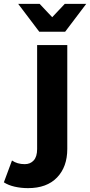

<svg xmlns="http://www.w3.org/2000/svg" viewBox="-113 -771 466 993"><path d="M32 202Q-4 202 -37 194.5Q-70 187 -93 172L-51 59Q-24 78 15 78Q44 78 61.5 58.5Q79 39 79 0V-538H235V-1Q235 92 182 147Q129 202 32 202ZM90 -607 -19 -751H92L157 -682L222 -751H333L224 -607Z"/></svg>

Font: Montserrat
Style: Bold
Weight: 700
Designer: Julieta Ulanovsky
Foundry: Julieta Ulanovsky
Version: Version 9.000; ttfautohint (v1.8.4.7-5d5b)